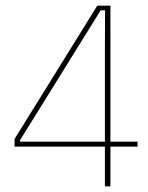

<svg xmlns="http://www.w3.org/2000/svg" viewBox="-20 -659 523 679"><path d="M351 0V-497L351.5 -622.5H336L51 -163.5V-147L43 -158H466.5V-140.5H31.5V-167.5L324 -639H370.5V0Z"/></svg>

Font: Anek Odia Thin
Style: Regular
Weight: 250
Version: Version 1.003